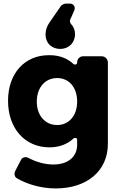

<svg xmlns="http://www.w3.org/2000/svg" viewBox="-20 -854 687 1075"><path d="M317 -580C365 -580 400 -614 400 -663C400 -684 393 -704 378 -719C374 -723 370 -735 372 -741L396 -796C404 -815 392 -834 371 -834H348C340 -834 324 -826 320 -819L257 -728C244 -709 235 -687 235 -662C235 -609 273 -580 317 -580ZM549 -539H445C427 -539 412 -524 412 -506V-503C412 -493 398 -489 391 -496C357 -528 310 -546 253 -545C118 -545 25 -443 25 -290C25 -133 121 -29 257 -29C312 -29 358 -47 392 -79C398 -85 412 -81 412 -73V-44C412 23 362 67 279 67C231 67 182 53 139 30C126 22 105 26 98 40L66 102C58 119 60 136 76 145C134 178 210 201 292 201C466 201 584 104 584 -49V-504C584 -523 568 -539 549 -539ZM300 -154C232 -154 186 -208 186 -285C186 -363 232 -417 300 -417C367 -417 412 -364 412 -285C412 -208 367 -154 300 -154Z"/></svg>

Font: Trueno
Style: RoundBd
Weight: 700
Designer: Julieta Ulanovsky, Jasper
Foundry: Julieta Ulanovsky, Cannot Into Space Fonts
Version: Version 3.001